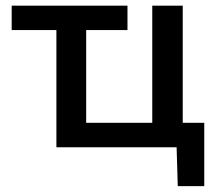

<svg xmlns="http://www.w3.org/2000/svg" viewBox="-20 -517 754 674"><path d="M604 136.5 600 0H178V-411.5H21V-497H427.5V-411.5H282.5V-86H514.5V-497H621.5V-86H697V136.5Z"/></svg>

Font: Heraclito Medium
Style: Regular
Weight: 500
Designer: Kostas Bartsokas (font) & Cristiano Sobral (main changes)
Foundry: Kostas Bartsokas (font) & Cristiano Sobral (main changes)
Version: Version 1.00;July 8, 2020;FontCreator 13.0.0.2655 64-bit